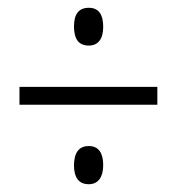

<svg xmlns="http://www.w3.org/2000/svg" viewBox="-20 -599 455 493"><path d="M208 -482C232 -482 245 -499 245 -530C245 -561 234 -579 208 -579C181 -579 170 -561 170 -531C170 -500 181 -482 208 -482ZM30 -330H384V-376H30ZM208 -126C232 -126 245 -144 245 -175C245 -205 234 -224 208 -224C182 -224 170 -206 170 -174C170 -145 181 -126 208 -126Z"/></svg>

Font: Noto Sans UI Condensed Light
Style: Regular
Weight: 300
Width: 3
Designer: Monotype Design Team
Foundry: Monotype Imaging Inc.
Version: Version 1.901